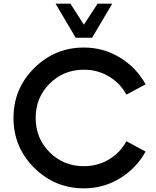

<svg xmlns="http://www.w3.org/2000/svg" viewBox="-20 -1020 852 1050"><path d="M393.8 -813.8 283.8 -1000H365L438.8 -885L513.8 -1000H593.8L483.8 -813.8ZM438.8 10Q280 10 166.9 -102.5Q53.8 -215 53.8 -375Q53.8 -535 166.9 -647.5Q280 -760 438.8 -760Q546.2 -760 636.2 -705Q726.2 -650 776.2 -558.8L671.2 -502.5Q637.5 -565 575.6 -601.9Q513.8 -638.8 438.8 -638.8Q327.5 -638.8 251.2 -562.5Q175 -486.2 175 -375Q175 -263.8 251.2 -187.5Q327.5 -111.2 438.8 -111.2Q513.8 -111.2 575.6 -148.1Q637.5 -185 671.2 -247.5L776.2 -191.2Q726.2 -100 636.2 -45Q546.2 10 438.8 10Z"/></svg>

Font: Now Alt Medium
Style: Regular
Weight: 500
Designer: Alfredo Marco Pradil
Foundry: Alfredo Marco Pradil
Version: Version 1.002;PS 001.002;hotconv 1.0.88;makeotf.lib2.5.64775